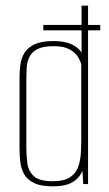

<svg xmlns="http://www.w3.org/2000/svg" viewBox="-20 -650 385 678"><path d="M133 -543V-562H334V-543ZM166 8Q125 8 101.5 -3Q78 -14 66.5 -33Q55 -52 52 -76Q49 -100 49 -125V-375Q49 -399 52 -422Q55 -445 66.5 -463.5Q78 -482 102 -493.5Q126 -505 168 -505Q209 -505 233 -493.5Q257 -482 268 -464V-630H291V0H274L271 -47Q265 -32 253 -19.5Q241 -7 220.5 0.5Q200 8 166 8ZM167 -10Q206 -10 227 -24Q248 -38 256 -60.5Q264 -83 265.5 -109.5Q267 -136 267 -160V-422Q264 -435 254.5 -450Q245 -465 225 -476Q205 -487 170 -487Q132 -487 112 -476.5Q92 -466 83.5 -448Q75 -430 74 -408.5Q73 -387 73 -365V-131Q73 -102 76.5 -74Q80 -46 99.5 -28Q119 -10 167 -10Z"/></svg>

Font: Alumni Sans Thin
Style: Regular
Weight: 100
Designer: Robert E. Leuschke
Foundry: Robert E. Leuschke
Version: Version 1.018